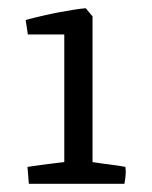

<svg xmlns="http://www.w3.org/2000/svg" viewBox="-20 -820 374 471"><path d="M47.4 -410.6Q57.1 -412.1 69.8 -413.8Q82.5 -415.5 95 -417.2Q107.4 -418.9 118.9 -420.2Q130.4 -421.4 137.7 -422.4V-735.4H48.3L43 -771Q63 -776.4 84 -781.2Q105 -786.1 124.5 -789.8Q144 -793.5 160.9 -796.1Q177.7 -798.8 190.4 -799.8L207 -779.8V-422.4Q225.6 -419.4 247.3 -416.7Q269 -414.1 287.6 -410.6Q289.1 -400.9 288.1 -389.9Q287.1 -378.9 285.2 -369.1H50.8Z"/></svg>

Font: Fjord
Style: One
Weight: 400
Designer: Viktoriya Grabowska
Foundry: Viktoriya Grabowska
Version: Version 1.002